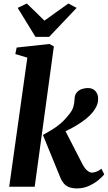

<svg xmlns="http://www.w3.org/2000/svg" viewBox="-20 -1066 615 1096"><path d="M32.5 0 136 -737 67.5 -757.5 75 -794.5 262 -815 287.5 -801.5 178 0ZM418.5 9.5Q392.5 9.5 374.2 2.2Q356 -5 344.2 -18.8Q332.5 -32.5 325 -51L225 -295.5Q250.5 -310 275 -324.5Q299.5 -339 325 -360.5Q350.5 -382 377.5 -417Q392.5 -435.5 398.8 -456.5Q405 -477.5 405.5 -499.5Q406 -524 418 -538Q430 -552 447.5 -557.8Q465 -563.5 480.5 -563.5Q509.5 -563.5 524.8 -546Q540 -528.5 540 -505Q540.5 -480 531.5 -461Q522.5 -442 511 -427.5Q494 -406 469.8 -386.8Q445.5 -367.5 418 -351Q390.5 -334.5 363.8 -321.5Q337 -308.5 314.5 -299L337.5 -349L452.5 -125.5Q465 -103 478.8 -91.8Q492.5 -80.5 505 -80.5Q514.5 -80.5 529.8 -85.8Q545 -91 559 -103L575 -70.5Q566 -58.5 543.5 -39.5Q521 -20.5 489.2 -5.5Q457.5 9.5 418.5 9.5ZM182.5 -855.5 81 -1021 133 -1046Q158.5 -1021.5 183.8 -997Q209 -972.5 233.5 -948Q267.5 -973 301.8 -997.2Q336 -1021.5 370.5 -1046L417.5 -1021L260.5 -855.5Z"/></svg>

Font: Merriweather 28pt ExtraBold
Style: Italic
Weight: 800
Italic angle: -7.8°
Version: Version 2.101